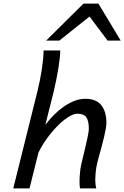

<svg xmlns="http://www.w3.org/2000/svg" viewBox="-20 -1047 691 1067"><path d="M424.8 0Q421.9 -15.1 421.9 -37.6Q421.9 -51.8 422.9 -67.1Q423.8 -82.5 425.8 -99.1Q427.2 -113.3 431.6 -133.1Q436 -152.8 441.4 -175Q446.8 -197.3 452.4 -220.7Q458 -244.1 462.6 -265.1Q467.3 -286.1 470.5 -303.7Q473.6 -321.3 473.6 -332Q473.6 -375.5 459.7 -395.3Q445.8 -415 410.2 -415Q395 -415 376.5 -406Q357.9 -397 337.6 -381.3Q317.4 -365.7 296.9 -344.5Q276.4 -323.2 257.3 -299.3Q238.3 -275.4 221.9 -249.8Q205.6 -224.1 193.8 -199.2L144 0H53.7L188 -539.6Q194.8 -567.4 201.2 -598.4Q207.5 -629.4 212.2 -659.9Q216.8 -690.4 219.5 -718Q222.2 -745.6 222.2 -766.6H314.9Q314.9 -750.5 312 -723.6Q309.1 -696.8 304 -665.3Q298.8 -633.8 292.2 -600.8Q285.6 -567.9 278.8 -539.6L231.9 -353Q252.9 -381.3 278.8 -407.5Q304.7 -433.6 333.3 -453.6Q361.8 -473.6 392.3 -485.8Q422.9 -498 454.1 -498Q514.6 -498 543 -462.4Q571.3 -426.8 571.3 -363.8Q571.3 -350.6 567.6 -330.1Q564 -309.6 558.3 -285.6Q552.7 -261.7 545.9 -236.3Q539.1 -210.9 532.7 -188Q526.4 -165 521.5 -146Q516.6 -127 515.1 -116.2Q512.7 -97.7 511 -81.3Q509.3 -64.9 509.3 -49.8Q509.3 -22 515.1 0ZM236.3 -821.3 443.8 -1026.9H526.9L650.9 -821.3H578.1L477.5 -955.1L309.6 -821.3Z"/></svg>

Font: Andika New Basic
Style: Italic
Weight: 400
Italic angle: -14°
Designer: Victor Gaultney, Annie Olsen, Julie Remington, Don Collingsworth, Eric Hays
Foundry: SIL International
Version: Version 5.500